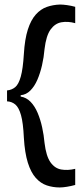

<svg xmlns="http://www.w3.org/2000/svg" viewBox="-20 -710 364 845"><path d="M11 -264V-312Q32 -314 47 -326.5Q62 -339 71.5 -373Q81 -407 85 -472Q89 -538 102.5 -580Q116 -622 137.5 -646Q159 -670 186 -679.5Q213 -689 244 -690Q257 -690 275 -687.5Q293 -685 311 -680V-608Q279 -617 250.5 -612Q222 -607 202.5 -580Q183 -553 176 -494Q173 -458 165 -423Q157 -388 144.5 -359Q132 -330 113.5 -311.5Q95 -293 71 -291V-285Q96 -281 114.5 -262Q133 -243 145.5 -213.5Q158 -184 165.5 -149.5Q173 -115 176 -81Q183 -23 202 4Q221 31 249.5 36Q278 41 311 33V104Q293 109 274.5 112Q256 115 243 115Q213 115 186 106Q159 97 137.5 73Q116 49 102.5 6Q89 -37 85 -104Q82 -169 72.5 -203Q63 -237 47.5 -250Q32 -263 11 -264Z"/></svg>

Font: Bricolage Grotesque 96pt
Style: Regular
Weight: 400
Version: Version 1.001;gftools[0.9.33.dev8+g029e19f]